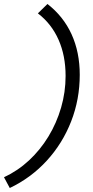

<svg xmlns="http://www.w3.org/2000/svg" viewBox="-67 -733 468 963"><path d="M171 -713Q251 -651 292 -561Q333 -471 333 -358Q333 -235 290 -124.5Q247 -14 168 72.5Q89 159 -18 210L-47 156Q22 124 78.5 71.5Q135 19 176 -48.5Q217 -116 239.5 -193.5Q262 -271 262 -352Q262 -454 226.5 -534Q191 -614 123 -666Z"/></svg>

Font: Red Hat Display
Style: Italic
Weight: 300
Italic angle: -12°
Designer: Pentagram, MCKL
Foundry: Pentagram, MCKL
Version: Version 1.023